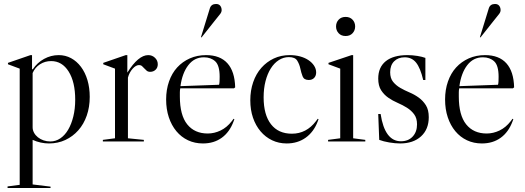

<svg xmlns="http://www.w3.org/2000/svg" viewBox="-20 -711 2640 965"><path d="M144 216 234 227V234H18V226L79 218V-366L20 -388V-395L133 -434H141V-363H145Q167 -396 201.5 -415Q236 -434 275 -434Q309 -434 337.5 -418.5Q366 -403 387 -375Q408 -347 419.5 -308.5Q431 -270 431 -224Q431 -173 416 -130Q401 -87 373.5 -56Q346 -25 308.5 -7.5Q271 10 226 10Q184 10 144 -8ZM233 0Q260 0 283 -15.5Q306 -31 322.5 -59Q339 -87 348.5 -125.5Q358 -164 358 -210Q358 -299 325 -351.5Q292 -404 237 -404Q206 -404 181 -388Q156 -372 144 -344V-71Q144 -57 151 -44Q158 -31 170.5 -21Q183 -11 199 -5.5Q215 0 233 0Z M703 -8V0H497V-8L558 -16V-366L499 -388V-395L612 -434H620V-346Q675 -434 725 -434Q745 -434 759 -420.5Q773 -407 773 -388Q773 -371 762 -360.5Q751 -350 735 -350Q724 -350 717.5 -355.5Q711 -361 705.5 -367Q700 -373 694 -378.5Q688 -384 679 -384Q663 -384 646.5 -365.5Q630 -347 623 -321V-16Z M1156 -267H886Q884 -257 884 -247Q884 -237 884 -226Q884 -132 921 -86Q958 -40 1024 -40Q1057 -40 1088.5 -55Q1120 -70 1145 -102L1154 -114L1158 -112L1154 -101Q1134 -47 1094.5 -18.5Q1055 10 1000 10Q959 10 925 -6Q891 -22 866.5 -51.5Q842 -81 828.5 -121.5Q815 -162 815 -211Q815 -260 829.5 -301.5Q844 -343 870.5 -372Q897 -401 934 -417.5Q971 -434 1016 -434Q1086 -434 1123 -393Q1160 -352 1162 -272ZM1005 -423Q957 -423 926.5 -383.5Q896 -344 887 -278L1081 -285Q1083 -291 1083.5 -302.5Q1084 -314 1084 -325Q1084 -382 1062 -402.5Q1040 -423 1005 -423ZM1035 -670Q1042 -691 1066 -691Q1080 -691 1087 -682Q1094 -673 1094 -660Q1094 -650 1086 -640Q1078 -630 1058 -605L993 -523L990 -524Z M1436 -434Q1464 -434 1488 -427.5Q1512 -421 1530 -409Q1548 -397 1558.5 -381Q1569 -365 1569 -347Q1569 -330 1559 -319.5Q1549 -309 1532 -309Q1508 -309 1501 -327Q1494 -345 1489.5 -366.5Q1485 -388 1474 -406Q1463 -424 1432 -424Q1405 -424 1381.5 -409Q1358 -394 1341 -367Q1324 -340 1314.5 -303Q1305 -266 1305 -222Q1305 -134 1342 -86.5Q1379 -39 1447 -39Q1520 -39 1568 -102L1577 -114L1581 -112L1577 -101Q1557 -48 1516.5 -19Q1476 10 1421 10Q1381 10 1347.5 -6Q1314 -22 1289.5 -51Q1265 -80 1251.5 -119.5Q1238 -159 1238 -207Q1238 -256 1252.5 -298Q1267 -340 1293.5 -370Q1320 -400 1356 -417Q1392 -434 1436 -434Z M1669 -578Q1669 -598 1682 -612Q1695 -626 1717 -626Q1739 -626 1752 -612Q1765 -598 1765 -578Q1765 -558 1752 -544Q1739 -530 1717 -530Q1695 -530 1682 -544Q1669 -558 1669 -578ZM1816 -8V0H1629V-8L1690 -16V-366L1631 -388V-395L1747 -434H1755V-16Z M2028 -434Q2053 -434 2077.5 -430Q2102 -426 2118 -420V-309H2107Q2093 -369 2071.5 -396Q2050 -423 2014 -423Q1981 -423 1961 -403Q1941 -383 1941 -348Q1941 -318 1955.5 -300Q1970 -282 1991.5 -269.5Q2013 -257 2038 -246.5Q2063 -236 2084.5 -220.5Q2106 -205 2120.5 -182Q2135 -159 2135 -122Q2135 -61 2096 -25.5Q2057 10 1991 10Q1966 10 1936.5 5Q1907 0 1886 -8L1881 -138H1893Q1914 -1 1995 -1Q2032 -1 2054 -24.5Q2076 -48 2076 -86Q2076 -117 2061.5 -136.5Q2047 -156 2025.5 -169.5Q2004 -183 1978.5 -194Q1953 -205 1931.5 -220Q1910 -235 1895.5 -257.5Q1881 -280 1881 -316Q1881 -373 1919 -403.5Q1957 -434 2028 -434Z M2558 -267H2288Q2286 -257 2286 -247Q2286 -237 2286 -226Q2286 -132 2323 -86Q2360 -40 2426 -40Q2459 -40 2490.5 -55Q2522 -70 2547 -102L2556 -114L2560 -112L2556 -101Q2536 -47 2496.5 -18.5Q2457 10 2402 10Q2361 10 2327 -6Q2293 -22 2268.5 -51.5Q2244 -81 2230.5 -121.5Q2217 -162 2217 -211Q2217 -260 2231.5 -301.5Q2246 -343 2272.5 -372Q2299 -401 2336 -417.5Q2373 -434 2418 -434Q2488 -434 2525 -393Q2562 -352 2564 -272ZM2407 -423Q2359 -423 2328.5 -383.5Q2298 -344 2289 -278L2483 -285Q2485 -291 2485.5 -302.5Q2486 -314 2486 -325Q2486 -382 2464 -402.5Q2442 -423 2407 -423ZM2437 -670Q2444 -691 2468 -691Q2482 -691 2489 -682Q2496 -673 2496 -660Q2496 -650 2488 -640Q2480 -630 2460 -605L2395 -523L2392 -524Z"/></svg>

Font: Libre Caslon Display
Style: Regular
Weight: 400
Designer: Pablo Impallari, Rodrigo Fuenzalida
Foundry: Pablo Impallari, Rodrigo Fuenzalida
Version: Version 1.002; ttfautohint (v1.5)